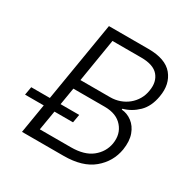

<svg xmlns="http://www.w3.org/2000/svg" viewBox="-162 -881 1024 1034"><g transform="rotate(30 350.0 -363.5)"><path d="M19.5 -181.8 28.4 -233H144.2L226.2 -727.3H471.6Q578.5 -727.3 622.9 -673.3Q667.3 -619 652.7 -536.9Q641.3 -468.8 601.9 -430.4Q562.1 -391.7 511.7 -378.2L510.7 -372.5Q545.5 -370 574.9 -348Q604.8 -325.6 619.1 -286Q633.5 -246.4 625 -190.7Q611.2 -108.3 546.5 -54.3Q481.5 0 364.3 0H105.5L135.7 -181.8ZM374.3 -59.7Q458.8 -59.7 505 -96.9Q551.5 -134.2 561.4 -190.7Q571.7 -253.6 534.4 -296.5Q497.2 -339.8 424 -339.8H228.7L210.9 -233H326.7L317.8 -181.8H202.4L181.8 -59.7ZM238.6 -398.8H423.7Q454.5 -398.8 482.6 -408.7Q510.7 -418.7 532.8 -436.8Q555 -454.9 570 -480.3Q584.9 -505.7 589.5 -536.9Q599.4 -594.8 568.2 -631.4Q536.9 -667.6 461.6 -667.6H282.7Z"/></g></svg>

Font: Inter P Light
Style: Italic
Weight: 300
Italic angle: 9.39999°
Designer: Rasmus Andersson
Foundry: rsms
Version: Version 3.018;git-588b23468